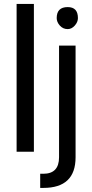

<svg xmlns="http://www.w3.org/2000/svg" viewBox="-20 -754 458 954"><path d="M62.5 -734.4H148.4V0H62.5ZM355.5 27.3Q355.5 179.7 195.3 179.7H179.7V109.4H195.3Q273.4 109.4 273.4 27.3V-527.3H355.5ZM316.4 -609.4Q293 -609.4 277.3 -627Q261.7 -644.5 261.7 -664.1Q261.7 -718.8 316.4 -718.8Q367.2 -718.8 367.2 -664.1Q367.2 -644.5 351.6 -627Q335.9 -609.4 316.4 -609.4Z"/></svg>

Font: 和音 by 宁静之雨，公众号njzyshare
Style: Regular
Weight: 400
Designer: Steve Matteson
Foundry: Ascender Corporation
Version: Version 6.00;June 8, 2018;FontCreator 11.0.0.2388 32-bit